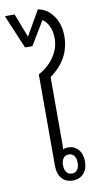

<svg xmlns="http://www.w3.org/2000/svg" viewBox="-104 -882 478 930"><g transform="rotate(-10 134.5 -417.0)"><path d="M177 6Q142 6 122.5 -17Q103 -40 103 -80V-529Q152 -555 180.5 -597.5Q209 -640 209 -688Q209 -721 197 -747Q185 -773 166 -785L96 -669H60L-10 -835H38L83 -718L153 -840Q200 -831 228.5 -789.5Q257 -748 257 -690Q257 -578 157 -506V-179Q157 -166 156 -151Q167 -156 181 -156Q211 -156 230.5 -134Q250 -112 250 -76Q250 -38 230 -16Q210 6 177 6ZM178 -28Q195 -28 204.5 -40.5Q214 -53 214 -75Q214 -97 204.5 -109.5Q195 -122 178 -122Q161 -122 151.5 -109.5Q142 -97 142 -75Q142 -53 151.5 -40.5Q161 -28 178 -28Z"/></g></svg>

Font: Noto Sans Thai Looped UI Narrow Light
Style: Regular
Weight: 300
Width: 4
Designer: Cadson Demak Team
Foundry: Cadson Demak Co., Ltd.
Version: Version 1.000